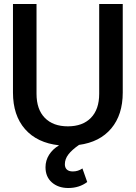

<svg xmlns="http://www.w3.org/2000/svg" viewBox="-20 -720 680 962"><path d="M595 -700V-256Q595 -145 537.5 -76.5Q480 -8 376 6Q340 31 322.5 54Q305 77 305 103Q305 120 315 129.5Q325 139 345 139Q371 139 393 124L417 192Q377 222 322 222Q272 222 240 194Q208 166 208 118Q208 84 226 55.5Q244 27 276 8Q166 -4 105.5 -73Q45 -142 45 -256V-700H163V-250Q163 -172 204.5 -129.5Q246 -87 320 -87Q394 -87 435.5 -129.5Q477 -172 477 -250V-700Z"/></svg>

Font: Niramit SemiBold
Style: Regular
Weight: 600
Designer: Katatrad Aksorn Co.,Ltd.
Foundry: Cadson Demak Co.,Ltd.
Version: Version 1.001; ttfautohint (v1.6)